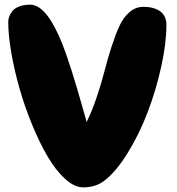

<svg xmlns="http://www.w3.org/2000/svg" viewBox="-20 -807 754 818"><path d="M108.9 -787.1Q178.7 -787.1 245.6 -619.6Q279.8 -534.2 336.4 -333Q345.2 -300.8 349.1 -287.1Q371.6 -332.5 392.1 -393.3Q412.6 -454.1 425.5 -505.1Q438.5 -556.2 455.3 -608.2Q472.2 -660.2 488.8 -696.3Q505.4 -732.4 531.5 -755.1Q557.6 -777.8 590.8 -777.8Q637.2 -777.8 663.1 -758.1Q689 -738.3 689 -701.2Q689 -623.5 667 -523.4Q645 -423.3 609.1 -329.1Q573.2 -234.9 523.2 -154.1Q473.1 -73.2 421.9 -35.2Q386.7 -8.8 334 -8.8Q296.9 -8.8 256.8 -45.4Q216.8 -82 182.4 -141.1Q147.9 -200.2 116.7 -276.1Q85.4 -352.1 63.2 -429.9Q41 -507.8 28.1 -582.8Q15.1 -657.7 15.1 -713.9Q15.1 -725.1 19.3 -736.6Q23.4 -748 33 -760Q42.5 -772 62 -779.5Q81.5 -787.1 108.9 -787.1Z"/></svg>

Font: Blue Custard
Style: Regular
Weight: 400
Version: Version 01.01